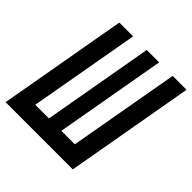

<svg xmlns="http://www.w3.org/2000/svg" viewBox="-192 -871 1018 1018"><g transform="rotate(45 317.0 -362.5)"><path d="M129.5 -725H233L122.5 -101.5H225L335 -725H428L318 -101.5H419L529.5 -725H633.5L505.5 0H1.5Z"/></g></svg>

Font: JuliaMono SemiBoldItalic
Style: Regular
Weight: 600
Italic angle: -9°
Monospace: yes
Designer: cormullion
Foundry: corm
Version: Version 0.049; ttfautohint (v1.8.4)